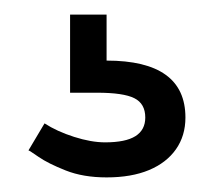

<svg xmlns="http://www.w3.org/2000/svg" viewBox="-20 -20 294 263"><path d="M126 223Q94 223 70 213.5Q46 204 33 195Q20 186 19 186L41 149Q58 160 81.5 167.5Q105 175 124 175Q152 175 165.5 166.5Q179 158 179 141Q179 122 164 114.5Q149 107 113 107H76V0H126V63Q180 63 207 82.5Q234 102 234 141Q234 166 221 184.5Q208 203 184 213Q160 223 126 223Z"/></svg>

Font: Podkova
Style: Regular
Weight: 400
Designer: Ilya Yudin
Foundry: Cyreal (www.cyreal.org)
Version: Version 2.103